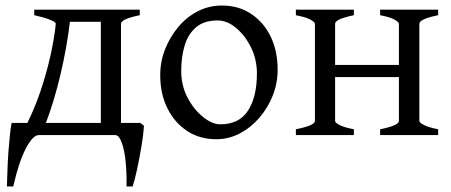

<svg xmlns="http://www.w3.org/2000/svg" viewBox="-20 -489 1633 695"><path d="M488 -44 501 -34Q499 0 491.5 44Q484 88 475.5 127Q467 166 460 186H438Q439 141 435 98.5Q431 56 421 28Q411 0 397 0H120Q99 0 73.5 48.5Q48 97 28 186H5Q6 160 7 127Q8 94 10.5 60Q13 26 16 -1.5Q19 -29 22 -44H79Q105 -96 126 -157.5Q147 -219 161.5 -282.5Q176 -346 182 -403Q181 -410 158.5 -418.5Q136 -427 104 -434V-454H486V-434Q418 -420 418 -403V-44ZM345 -44V-410H233Q222 -317 199 -219.5Q176 -122 146 -44Z M763 15Q702 15 656.5 -15.5Q611 -46 585.5 -98Q560 -150 560 -217Q560 -266 577.5 -310.5Q595 -355 625.5 -391.5Q656 -428 696.5 -448.5Q737 -469 783 -469Q844 -469 889.5 -438.5Q935 -408 960 -356Q985 -304 985 -237Q985 -188 967.5 -143.5Q950 -99 919 -63Q888 -27 848 -6Q808 15 763 15ZM768 -415Q719 -415 690 -390.5Q661 -366 648.5 -324.5Q636 -283 636 -231Q636 -180 658.5 -136.5Q681 -93 714.5 -66Q748 -39 777 -39Q846 -39 878 -89Q910 -139 910 -223Q910 -274 888.5 -317.5Q867 -361 834.5 -388Q802 -415 768 -415Z M1156 -210V-254H1450V-210ZM1051 0V-21Q1120 -35 1120 -51V-403Q1120 -409 1103.5 -418Q1087 -427 1051 -434V-454H1261V-434Q1193 -420 1193 -403V-51Q1193 -45 1209 -36.5Q1225 -28 1261 -21V0ZM1356 0V-21Q1424 -35 1424 -51V-403Q1424 -409 1408 -418Q1392 -427 1356 -434V-454H1566V-434Q1498 -420 1498 -403V-51Q1498 -45 1514.5 -36.5Q1531 -28 1566 -21V0Z"/></svg>

Font: ChillKai
Style: Regular
Weight: 400
Designer: ChillType
Foundry: 寒蝉字型
Version: Version 2.000